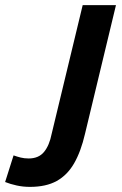

<svg xmlns="http://www.w3.org/2000/svg" viewBox="-168 -544 476 750"><path d="M-51 186Q-78 186 -103 180.5Q-128 175 -148 167L-115 63Q-101 68 -87 71.5Q-73 75 -56 75Q-17 75 4 49.5Q25 24 34 -22L155 -524H285L164 -21Q148 48 121.5 94Q95 140 53.5 163Q12 186 -51 186Z"/></svg>

Font: Ubuntu Sans
Style: Bold Italic
Weight: 700
Italic angle: -13.5°
Designer: Dalton Maag Ltd
Foundry: Dalton Maag Ltd
Version: Version 1.006